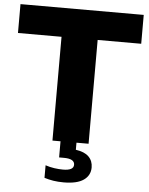

<svg xmlns="http://www.w3.org/2000/svg" viewBox="-62 -791 829 1067"><g transform="rotate(5 352.0 -257.0)"><path d="M251.5 0V-579H8.5V-740H696V-579H453V0ZM333 226Q302 226 275.5 221.8Q249 217.5 225.5 210V140Q249 148 275 151.8Q301 155.5 323.5 155.5Q383 155.5 383 123.5Q383 90 323.5 90H296.5V-10H385.5V39.5Q434.5 46.5 458 70Q481.5 93.5 481.5 130Q481.5 174.5 444.8 200.2Q408 226 333 226Z"/></g></svg>

Font: Encode Sans SemiExpanded SemiExpanded ExtraBold
Style: Regular
Weight: 800
Width: 6
Designer: Multiple Designers
Foundry: Impallari Type
Version: Version 3.000; ttfautohint (v1.8.3) -l 8 -r 50 -G 200 -x 14 